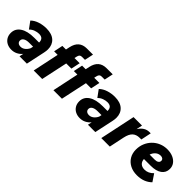

<svg xmlns="http://www.w3.org/2000/svg" viewBox="131 -1653 2601 2601"><g transform="rotate(45 1431.5 -352.0)"><path d="M318 0 331 -59Q301 -23 261.5 -3.5Q222 16 175 16Q128 16 90.5 -3Q53 -22 31.5 -57.5Q10 -93 10 -140Q10 -223 81.5 -271Q153 -319 286 -319H374Q375 -359 355 -381Q335 -403 290 -403Q257 -403 219 -389.5Q181 -376 152 -346L79 -446Q121 -487 183 -506.5Q245 -526 309 -526Q414 -526 469.5 -475.5Q525 -425 525 -339Q525 -309 517 -272L459 0ZM236 -101Q270 -101 299.5 -123.5Q329 -146 348 -185L356 -222H281Q229 -222 200 -204Q171 -186 171 -155Q171 -131 188 -116Q205 -101 236 -101Z M590 0 670 -379H602L629 -510H698L710 -566Q743 -720 888 -720H1006L979 -593H921Q899 -593 886.5 -581.5Q874 -570 868 -541L861 -510H961L933 -379H834L753 0Z M968 0 1048 -379H980L1007 -510H1076L1088 -566Q1121 -720 1266 -720H1384L1357 -593H1299Q1277 -593 1264.5 -581.5Q1252 -570 1246 -541L1239 -510H1339L1311 -379H1212L1131 0Z M1629 0 1642 -59Q1612 -23 1572.5 -3.5Q1533 16 1486 16Q1439 16 1401.5 -3Q1364 -22 1342.5 -57.5Q1321 -93 1321 -140Q1321 -223 1392.5 -271Q1464 -319 1597 -319H1685Q1686 -359 1666 -381Q1646 -403 1601 -403Q1568 -403 1530 -389.5Q1492 -376 1463 -346L1390 -446Q1432 -487 1494 -506.5Q1556 -526 1620 -526Q1725 -526 1780.5 -475.5Q1836 -425 1836 -339Q1836 -309 1828 -272L1770 0ZM1547 -101Q1581 -101 1610.5 -123.5Q1640 -146 1659 -185L1667 -222H1592Q1540 -222 1511 -204Q1482 -186 1482 -155Q1482 -131 1499 -116Q1516 -101 1547 -101Z M1885 0 1993 -510H2155L2137 -423Q2197 -519 2290 -519H2313L2282 -370H2251Q2187 -370 2149 -334.5Q2111 -299 2094 -219L2048 0Z M2798 -66Q2715 16 2581 16Q2505 16 2447.5 -14Q2390 -44 2358 -97.5Q2326 -151 2326 -222Q2326 -286 2349 -341.5Q2372 -397 2413 -438.5Q2454 -480 2508.5 -503Q2563 -526 2626 -526Q2689 -526 2736.5 -505Q2784 -484 2811 -447.5Q2838 -411 2838 -362Q2838 -289 2781.5 -248.5Q2725 -208 2623 -208H2494Q2497 -161 2525 -136Q2553 -111 2601 -111Q2672 -111 2728 -170ZM2625 -401Q2583 -401 2552 -375Q2521 -349 2506 -305H2604Q2639 -305 2658.5 -319Q2678 -333 2678 -357Q2678 -377 2663 -389Q2648 -401 2625 -401Z"/></g></svg>

Font: Wix Madefor Text ExtraBold
Style: Italic
Weight: 800
Italic angle: -12°
Designer: Dalton Maag Ltd
Foundry: Dalton Maag Ltd
Version: Version 3.100